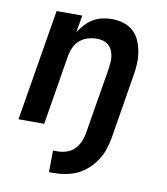

<svg xmlns="http://www.w3.org/2000/svg" viewBox="-83 -598 766 882"><g transform="rotate(10 300.0 -156.5)"><path d="M228 215H205L206 114H228Q248 114 268.5 107.5Q289 101 304.5 86Q320 71 328.5 51.5Q337 32 341 12L393 -303Q395 -318 396 -333Q397 -348 394.5 -362Q392 -376 386 -388.5Q380 -401 369.5 -410Q359 -419 345 -423Q331 -427 316 -427Q296 -427 276 -421.5Q256 -416 239 -402.5Q222 -389 212.5 -369.5Q203 -350 199 -330L145 0H25L111 -520H231L217 -439Q229 -459 245 -476.5Q261 -494 281 -506Q301 -518 323.5 -523Q346 -528 367 -528Q396 -528 422.5 -520Q449 -512 468.5 -494Q488 -476 498.5 -451.5Q509 -427 513.5 -399.5Q518 -372 516.5 -344Q515 -316 510 -287L461 12Q456 39 447 66Q438 93 422 117Q406 141 384 161Q362 181 336 193Q310 205 282.5 210Q255 215 228 215Z"/></g></svg>

Font: Iosevka Extended
Style: Bold Italic
Weight: 700
Width: 7
Italic angle: -9°
Monospace: yes
Designer: Belleve Invis
Foundry: Belleve Invis
Version: Version 32.5.0; ttfautohint (v1.8.4)